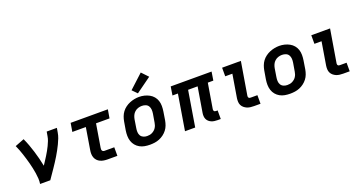

<svg xmlns="http://www.w3.org/2000/svg" viewBox="-42 -1447 3985 2124"><g transform="rotate(-20 1950.0 -385.0)"><path d="M162 0Q167 -32 165 -64.5Q163 -97 158 -128.5Q153 -160 146.5 -190.5Q140 -221 132 -251.5Q124 -282 115 -312Q106 -342 96.5 -371Q87 -400 76 -429Q65 -458 52 -486L160 -528Q179 -487 195 -443.5Q211 -400 224.5 -356Q238 -312 249.5 -267Q261 -222 270 -176Q285 -199 300.5 -222.5Q316 -246 330.5 -269.5Q345 -293 358.5 -317Q372 -341 384 -366Q396 -391 406 -416.5Q416 -442 420 -468L429 -520H549L540 -468Q535 -436 523 -405Q511 -374 496.5 -344Q482 -314 466 -284.5Q450 -255 432.5 -226Q415 -197 396.5 -168.5Q378 -140 359 -112Q340 -84 320.5 -56Q301 -28 282 0Z M957 0Q935 0 913 -3.5Q891 -7 871.5 -16Q852 -25 837.5 -40.5Q823 -56 815.5 -76Q808 -96 807.5 -118.5Q807 -141 811 -163L853 -419H694L711 -520H1149L1132 -419H973L928 -146Q927 -138 927 -130Q927 -122 930.5 -115Q934 -108 941.5 -104.5Q949 -101 957 -101H1072V0Z M1455 8Q1423 8 1392 2.5Q1361 -3 1334.5 -18Q1308 -33 1289 -56Q1270 -79 1260.5 -108Q1251 -137 1250.5 -169Q1250 -201 1255 -233L1272 -333Q1277 -361 1287 -388Q1297 -415 1314.5 -438.5Q1332 -462 1356.5 -480Q1381 -498 1408 -509Q1435 -520 1463 -525.5Q1491 -531 1519 -531Q1551 -531 1581.5 -523.5Q1612 -516 1638.5 -501.5Q1665 -487 1684.5 -464Q1704 -441 1713.5 -412Q1723 -383 1723 -351Q1723 -319 1718 -287L1702 -187Q1697 -159 1687 -132Q1677 -105 1659 -81.5Q1641 -58 1617 -40Q1593 -22 1566 -11Q1539 0 1511 4Q1483 8 1455 8ZM1457 -93Q1472 -93 1487 -95.5Q1502 -98 1516 -105Q1530 -112 1542.5 -122.5Q1555 -133 1563.5 -146.5Q1572 -160 1577 -174.5Q1582 -189 1584 -203L1601 -303Q1605 -327 1603.5 -350Q1602 -373 1591 -391.5Q1580 -410 1559 -418.5Q1538 -427 1514 -427Q1492 -427 1470 -420Q1448 -413 1430 -397Q1412 -381 1402.5 -360Q1393 -339 1389 -317L1373 -217Q1369 -194 1370 -171Q1371 -148 1382 -129.5Q1393 -111 1413.5 -102Q1434 -93 1457 -93ZM1522 -572 1467 -628 1630 -778 1702 -702Z M2250 8Q2231 8 2212.5 5.5Q2194 3 2177.5 -4Q2161 -11 2147.5 -23Q2134 -35 2126.5 -51.5Q2119 -68 2118 -87Q2117 -106 2120 -124L2169 -419H2057L1988 0H1868L1937 -419H1873L1889 -520H2370L2354 -419H2289L2240 -124Q2239 -118 2240 -112Q2241 -106 2244.5 -101.5Q2248 -97 2254 -95Q2260 -93 2267 -93H2286V8Z M2682 0Q2661 0 2639.5 -2.5Q2618 -5 2599.5 -13Q2581 -21 2565.5 -34Q2550 -47 2541 -65Q2532 -83 2531 -104.5Q2530 -126 2533 -147L2578 -419H2494V-520H2715L2650 -130Q2649 -124 2651 -117.5Q2653 -111 2657.5 -107Q2662 -103 2668.5 -102Q2675 -101 2682 -101H2757V0Z M3105 8Q3073 8 3042 2.5Q3011 -3 2984.5 -18Q2958 -33 2939 -56Q2920 -79 2910.5 -108Q2901 -137 2900.5 -169Q2900 -201 2905 -233L2922 -333Q2927 -361 2937 -388Q2947 -415 2964.5 -438.5Q2982 -462 3006.5 -480Q3031 -498 3058 -509Q3085 -520 3113 -525.5Q3141 -531 3169 -531Q3201 -531 3231.5 -523.5Q3262 -516 3288.5 -501.5Q3315 -487 3334.5 -464Q3354 -441 3363.5 -412Q3373 -383 3373 -351Q3373 -319 3368 -287L3352 -187Q3347 -159 3337 -132Q3327 -105 3309 -81.5Q3291 -58 3267 -40Q3243 -22 3216 -11Q3189 0 3161 4Q3133 8 3105 8ZM3107 -93Q3122 -93 3137 -95.5Q3152 -98 3166 -105Q3180 -112 3192.5 -122.5Q3205 -133 3213.5 -146.5Q3222 -160 3227 -174.5Q3232 -189 3234 -203L3251 -303Q3255 -327 3253.5 -350Q3252 -373 3241 -391.5Q3230 -410 3209 -418.5Q3188 -427 3164 -427Q3142 -427 3120 -420Q3098 -413 3080 -397Q3062 -381 3052.5 -360Q3043 -339 3039 -317L3023 -217Q3019 -194 3020 -171Q3021 -148 3032 -129.5Q3043 -111 3063.5 -102Q3084 -93 3107 -93Z M3732 0Q3711 0 3689.5 -2.5Q3668 -5 3649.5 -13Q3631 -21 3615.5 -34Q3600 -47 3591 -65Q3582 -83 3581 -104.5Q3580 -126 3583 -147L3628 -419H3544V-520H3765L3700 -130Q3699 -124 3701 -117.5Q3703 -111 3707.5 -107Q3712 -103 3718.5 -102Q3725 -101 3732 -101H3807V0Z"/></g></svg>

Font: Zed Sans Extended
Style: Bold Italic
Weight: 700
Width: 7
Italic angle: -9°
Designer: Belleve Invis
Foundry: Belleve Invis
Version: Version 1.0.0; ttfautohint (v1.8.4)